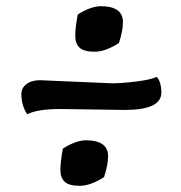

<svg xmlns="http://www.w3.org/2000/svg" viewBox="-20 -741 584 620"><path d="M383 -386 174 -389Q101 -389 68 -372Q49 -400 49 -437Q49 -457 65.5 -469.5Q82 -482 109 -482L342 -472Q374 -472 421.5 -478Q469 -484 486 -493Q501 -476 501 -442Q501 -386 383 -386ZM316 -169Q272 -141 237.5 -141Q203 -141 189 -154Q175 -167 175 -192.5Q175 -218 183 -261Q225 -288 258.5 -288Q292 -288 310.5 -275.5Q329 -263 329 -236Q329 -209 316 -169ZM364 -602Q320 -574 285.5 -574Q251 -574 237 -587Q223 -600 223 -625.5Q223 -651 231 -694Q273 -721 306.5 -721Q340 -721 358.5 -708.5Q377 -696 377 -669Q377 -642 364 -602Z"/></svg>

Font: Paprika
Style: Regular
Weight: 400
Designer: Eduardo Rodriguez Tunni
Foundry: Eduardo Rodriguez Tunni
Version: Version 1.001